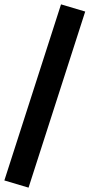

<svg xmlns="http://www.w3.org/2000/svg" viewBox="-40 -785 411 881"><path d="M91 76 -20 43 240 -765 351 -732Z"/></svg>

Font: Nunito Sans 12pt ExtraLight 12pt ExtraBold
Style: Regular
Weight: 800
Version: Version 3.101;gftools[0.9.27]